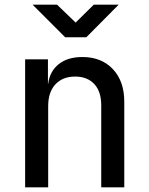

<svg xmlns="http://www.w3.org/2000/svg" viewBox="-20 -805 640 825"><path d="M88 0V-550H186V-445H187Q194 -499 232.5 -529.5Q271 -560 334 -560Q416 -560 465 -508Q514 -456 514 -368V0H415V-352Q415 -412 385 -444Q355 -476 303 -476Q249 -476 218 -442.5Q187 -409 187 -349V0ZM260 -645 120 -785H225L305 -708L383 -785H490L351 -645Z"/></svg>

Font: JetBrains Mono NL Medium
Style: Regular
Weight: 500
Monospace: yes
Designer: Philipp Nurullin, Konstantin Bulenkov
Foundry: JetBrains
Version: Version 2.305; ttfautohint (v1.8.4.7-5d5b)